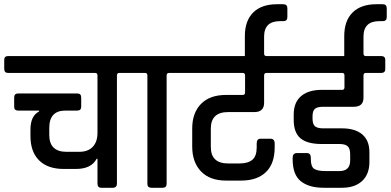

<svg xmlns="http://www.w3.org/2000/svg" viewBox="-44 -888 1849 908"><path d="M141 -365H42Q23 -365 23 -383V-427Q23 -446 42 -446H321Q340 -446 340 -427V-383Q340 -365 321 -365H265Q189 -365 189 -283V-250Q189 -170 271 -170H330Q372 -170 394.5 -193.5Q417 -217 417 -260V-531Q417 -543 406 -543H-5Q-24 -543 -24 -562V-605Q-24 -623 -5 -623H585Q605 -623 605 -605V-562Q605 -543 585 -543H520Q509 -543 509 -531V-20Q509 0 489 0H435Q417 0 417 -20V-137H413Q388 -89 315 -89H257Q182 -89 141 -129.5Q100 -170 100 -245V-275Q100 -340 141 -361Z M725 0H672Q653 0 653 -19V-531Q653 -543 642 -543H577Q557 -543 557 -562V-605Q557 -623 577 -623H820Q840 -623 840 -605V-562Q840 -543 820 -543H755Q744 -543 744 -531V-19Q744 0 725 0Z M1025 -439H1104Q1115 -439 1115 -451V-531Q1115 -543 1104 -543H811Q792 -543 792 -562V-605Q792 -623 811 -623H1293Q1313 -623 1313 -605V-562Q1313 -543 1293 -543H1216Q1205 -543 1205 -531V-402Q1205 -358 1159 -358H1035Q953 -358 953 -280V-193Q953 -115 1035 -115H1088Q1129 -115 1149.5 -132.5Q1170 -150 1170 -191V-209Q1170 -232 1188 -232H1235Q1255 -232 1255 -209V-191Q1255 -114 1213.5 -74Q1172 -34 1096 -34H1025Q948 -34 906.5 -77.5Q865 -121 865 -195V-280Q865 -354 906.5 -396.5Q948 -439 1025 -439Z M1215 -623V-579H1114V-717Q1114 -790 1153.5 -829Q1193 -868 1266 -868H1296Q1315 -868 1315 -849V-807Q1315 -788 1296 -788H1280Q1205 -788 1205 -715V-635Q1205 -623 1215 -623Z M1284 -623H1758Q1778 -623 1778 -605V-561Q1778 -543 1758 -543H1686Q1675 -543 1675 -531V-426Q1675 -383 1629 -383H1484Q1457 -383 1445.5 -373.5Q1434 -364 1434 -337V-328Q1434 -301 1445.5 -291Q1457 -281 1484 -281H1574Q1635 -281 1669 -252.5Q1703 -224 1703 -168V-122Q1703 -64 1668.5 -32Q1634 0 1574 0H1487Q1417 0 1378.5 -31Q1340 -62 1340 -135V-141Q1340 -164 1360 -164H1408Q1426 -164 1426 -141V-135Q1426 -100 1442 -89.5Q1458 -79 1496 -79H1561Q1612 -79 1612 -129V-158Q1612 -186 1600 -196.5Q1588 -207 1561 -207H1477Q1409 -207 1377 -234Q1345 -261 1345 -321V-346Q1345 -404 1380 -433.5Q1415 -463 1477 -463H1574Q1585 -463 1585 -475V-531Q1585 -543 1575 -543H1284Q1265 -543 1265 -561V-605Q1265 -623 1284 -623Z M1685 -623V-579H1584V-717Q1584 -790 1623.5 -829Q1663 -868 1736 -868H1766Q1785 -868 1785 -849V-807Q1785 -788 1766 -788H1750Q1675 -788 1675 -715V-635Q1675 -623 1685 -623Z"/></svg>

Font: Rajdhani SemiBold
Style: Regular
Weight: 600
Designer: Satya Rajpurohit, Jyotish Sonowal
Foundry: Indian Type Foundry
Version: Version 1.201 February 1, 2022